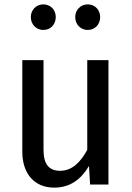

<svg xmlns="http://www.w3.org/2000/svg" viewBox="-20 -844 603 878"><path d="M178 -824C145 -824 121 -798 121 -766C121 -733 145 -707 178 -707C212 -707 235 -733 235 -766C235 -798 212 -824 178 -824ZM381 -824C348 -824 324 -798 324 -766C324 -733 348 -707 381 -707C415 -707 438 -733 438 -766C438 -798 415 -824 381 -824ZM476 -569H379V-159C349 -103 310 -63 255 -63C204 -63 179 -93 179 -159V-569H82V-150C82 -50 137 14 228 14C300 14 350 -23 387 -85L392 0H476Z"/></svg>

Font: Glow Sans SC Condensed Medium
Style: Regular
Weight: 600
Width: 3
Designer: Ryoko NISHIZUKA (kana, bopomofo & ideographs); Paul D. Hunt (Latin, Greek & Cyrillic); Sandoll Communications, Soo-young
Version: Version 0.93